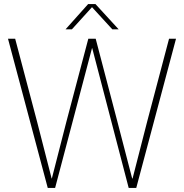

<svg xmlns="http://www.w3.org/2000/svg" viewBox="-20 -917 898 937"><path d="M19 -728H54L161 -323L232 -46H233L304 -323L411 -728H447L553 -323L625 -46H627L698 -323L805 -728H839L645 0H608L430 -682H429L249 0H213ZM300 -774 410 -897H446L559 -774H528L429 -882L331 -774Z"/></svg>

Font: Murecho ExtraLight
Style: Regular
Weight: 200
Designer: Neil Summerour
Foundry: Positype
Version: Version 1.010; ttfautohint (v1.8.3)